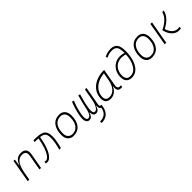

<svg xmlns="http://www.w3.org/2000/svg" viewBox="313 -2285 4062 4062"><g transform="rotate(-45 2344.0 -253.5)"><path d="M48.3 0 139.6 -517.6H177.7L159.2 -365.7H166.5Q188 -442.9 238 -485.1Q288.1 -527.3 364.7 -527.3Q511.7 -527.3 511.7 -394.5Q511.7 -370.1 506.3 -340.3L446.3 0H399.4L460 -344.2Q463.9 -366.7 463.9 -385.7Q463.9 -424.3 447.3 -447.8Q421.9 -482.4 355 -482.4Q305.7 -482.4 262.5 -455.3Q219.2 -428.2 185.3 -366.2Q151.4 -304.2 130.4 -198.7L95.2 0Z M991.7 0Q1016.1 -80.1 1030 -159.7Q1043.9 -239.3 1043.9 -298.8Q1043.9 -357.4 1031.5 -393.8Q1019 -430.2 986.6 -449.5Q954.1 -468.8 894 -476.6Q882.8 -411.1 866 -342.8Q849.1 -274.4 825.9 -211.4Q802.7 -148.4 772.5 -98.6Q742.2 -48.8 704.6 -19.5Q667 9.8 621.1 9.8Q613.3 9.8 601.8 7.6Q590.3 5.4 582 0.5L589.8 -42.5Q602.5 -37.6 609.9 -36.4Q617.2 -35.2 622.1 -35.2Q658.7 -35.2 689.7 -63.7Q720.7 -92.3 746.1 -139.9Q771.5 -187.5 791.3 -246.1Q811 -304.7 825.7 -365.5Q840.3 -426.3 849.6 -480.5Q825.7 -481.9 797.9 -482.4Q784.2 -482.9 769 -482.9Q754.4 -482.9 738.3 -482.4L746.1 -527.3Q831.1 -527.8 895.3 -521.5Q959.5 -515.1 1002.9 -492.7Q1046.4 -470.2 1068.4 -424.1Q1090.3 -377.9 1090.3 -298.8Q1090.3 -251.5 1083 -198.5Q1075.7 -145.5 1064.2 -94.2Q1052.7 -43 1040 0Z M1417 9.8Q1334.5 9.8 1288.1 -42.5Q1241.7 -94.7 1241.7 -187.5Q1241.7 -347.7 1313.2 -437.5Q1384.8 -527.3 1511.7 -527.3Q1594.7 -527.3 1641.1 -474.1Q1687.5 -420.9 1687.5 -325.2Q1687.5 -167.5 1616 -78.9Q1544.4 9.8 1417 9.8ZM1426.8 -35.2Q1527.3 -35.2 1584 -111.3Q1640.6 -187.5 1640.6 -323.7Q1640.6 -398.4 1605.2 -440.4Q1569.8 -482.4 1505.9 -482.4Q1403.8 -482.4 1346.2 -406Q1288.6 -329.6 1288.6 -193.8Q1288.6 -119.1 1325.2 -77.1Q1361.8 -35.2 1426.8 -35.2Z M2024.9 234.4 2021.5 189.9Q2178.7 188.5 2229.5 68.4Q2236.3 51.8 2240.5 35.4Q2244.6 19 2248.5 0Q2205.6 -14.2 2205.6 -71.8Q2205.6 -86.4 2208 -103H2198.2Q2182.1 -47.9 2155.8 -19Q2129.4 9.8 2088.4 9.8Q2047.9 9.8 2027.1 -18.1Q2006.3 -45.9 2005.9 -97.7H1997.1Q1983.9 -52.2 1958.5 -21.2Q1933.1 9.8 1888.7 9.8Q1854.5 9.8 1834 -9Q1813.5 -27.8 1804.9 -58.6Q1796.4 -89.4 1797.4 -125Q1798.3 -161.1 1809.6 -223.4Q1820.8 -285.6 1843 -364Q1865.2 -442.4 1898.9 -526.9L1945.3 -517.6Q1892.1 -388.7 1869.4 -287.1Q1846.7 -185.5 1844.7 -132.8Q1843.3 -92.3 1854 -63.5Q1864.7 -34.7 1897.5 -34.7Q1926.3 -34.7 1946.5 -56.4Q1966.8 -78.1 1980 -110.4Q1993.2 -142.6 2001.2 -174.3Q2009.3 -206.1 2013.2 -225.6Q2022.5 -270.5 2031.7 -311.8Q2041 -353 2054.2 -403.8Q2067.4 -454.6 2088.4 -527.3L2131.8 -517.6Q2107.9 -438 2087.9 -359.4Q2067.9 -280.8 2056.2 -206.5Q2051.8 -180.2 2049.3 -150.4Q2047.9 -133.8 2047.9 -118.7Q2047.9 -106 2048.8 -94.2Q2051.3 -67.9 2062.3 -51.3Q2073.2 -34.7 2096.7 -34.7Q2141.1 -34.7 2176.5 -96.7Q2211.9 -158.7 2230 -258.3L2276.4 -517.6L2322.8 -517.1L2250 -106.9Q2246.6 -88.9 2246.6 -76.2Q2246.6 -65.9 2249 -59.1Q2253.9 -44.4 2277.3 -42L2295.9 -40H2296.4L2291 -8.3Q2286.1 19.5 2281 41.5Q2275.9 63.5 2268.1 82.5Q2206.5 234.4 2024.9 234.4Z M2525.4 10.3Q2454.6 10.3 2415.8 -27.8Q2377 -65.9 2377 -135.3Q2377 -223.1 2412.1 -294.7Q2447.3 -366.2 2510.7 -417Q2574.2 -467.8 2660.2 -495.1Q2746.1 -522.5 2847.2 -522.5H2856L2786.1 -126Q2783.7 -113.3 2783.7 -102.1Q2783.7 -78.1 2794.4 -63Q2809.6 -40 2844.2 -40H2878.4L2870.6 4.9H2847.7Q2779.8 4.9 2756.8 -29.8Q2741.7 -51.8 2741.7 -90.3Q2741.7 -111.8 2746.6 -138.7H2739.3Q2706.1 -66.9 2650.6 -28.3Q2595.2 10.3 2525.4 10.3ZM2532.7 -34.7Q2618.7 -34.7 2683.6 -105.5Q2748.5 -176.3 2771 -306.2L2800.8 -474.6Q2685.5 -463.4 2601.1 -418Q2516.6 -372.6 2470.2 -300.5Q2423.8 -228.5 2423.8 -137.7Q2423.8 -88.9 2452.6 -61.8Q2481.4 -34.7 2532.7 -34.7Z M3157.2 9.8Q3075.2 9.8 3033.4 -36.6Q2991.7 -83 2991.7 -168.9Q2991.7 -261.7 3031 -334.7Q3070.3 -407.7 3139.4 -450Q3208.5 -492.2 3297.9 -492.2Q3356 -492.2 3415.5 -472.2Q3415.5 -475.1 3415.5 -478Q3415.5 -550.8 3402.8 -599.6Q3390.1 -648.4 3356 -672.9Q3321.8 -697.3 3256.8 -697.3Q3208.5 -697.3 3167 -685.3Q3125.5 -673.3 3091.3 -654.8L3076.7 -695.8Q3114.3 -715.3 3161.4 -728.8Q3208.5 -742.2 3264.2 -742.2Q3368.7 -742.2 3415.5 -681.9Q3462.4 -621.6 3462.4 -478.5Q3462.4 -410.6 3451.9 -341.6Q3441.4 -272.5 3418.9 -209.5Q3396.5 -146.5 3360.6 -96.9Q3324.7 -47.4 3274.4 -18.8Q3224.1 9.8 3157.2 9.8ZM3414.1 -428.7Q3357.4 -447.8 3301.3 -447.8Q3222.7 -447.8 3163.3 -412.1Q3104 -376.5 3071.3 -314.2Q3038.6 -252 3038.6 -171.9Q3038.6 -109.4 3066.9 -72.3Q3095.2 -35.2 3159.7 -35.2Q3218.3 -35.2 3263.7 -65.4Q3309.1 -95.7 3341.3 -149.7Q3373.5 -203.6 3391.8 -275.1Q3410.2 -346.7 3414.1 -428.7Z M3760.7 9.8Q3678.2 9.8 3631.8 -42.5Q3585.4 -94.7 3585.4 -187.5Q3585.4 -347.7 3657 -437.5Q3728.5 -527.3 3855.5 -527.3Q3938.5 -527.3 3984.9 -474.1Q4031.2 -420.9 4031.2 -325.2Q4031.2 -167.5 3959.7 -78.9Q3888.2 9.8 3760.7 9.8ZM3770.5 -35.2Q3871.1 -35.2 3927.7 -111.3Q3984.4 -187.5 3984.4 -323.7Q3984.4 -398.4 3949 -440.4Q3913.6 -482.4 3849.6 -482.4Q3747.6 -482.4 3689.9 -406Q3632.3 -329.6 3632.3 -193.8Q3632.3 -119.1 3668.9 -77.1Q3705.6 -35.2 3770.5 -35.2Z M4564.5 9.8Q4512.7 9.8 4463.9 -19.3Q4415 -48.3 4377.2 -105.2Q4339.4 -162.1 4320.8 -246.1Q4381.3 -273.4 4437.3 -312.5Q4493.2 -351.6 4533.9 -402.8Q4574.7 -454.1 4588.9 -517.1L4637.2 -522Q4622.1 -449.2 4579.8 -392.3Q4537.6 -335.4 4482.7 -294.4Q4427.7 -253.4 4375 -228Q4393.1 -160.6 4424.6 -118.2Q4456.1 -75.7 4493.9 -55.4Q4531.7 -35.2 4568.4 -35.2Q4585.9 -35.2 4599.9 -36.1Q4613.8 -37.1 4624.5 -40.5L4629.4 2.4Q4616.2 6.8 4599.6 8.3Q4583 9.8 4564.5 9.8ZM4145 0 4236.3 -517.6H4283.2L4191.9 0Z"/></g></svg>

Font: CaskaydiaCove NFP ExtraLight
Style: Italic
Weight: 200
Italic angle: -10°
Designer: Aaron Bell
Foundry: Saja Typeworks
Version: Version 2111.001; VTT 6.35;Nerd Fonts 3.1.1